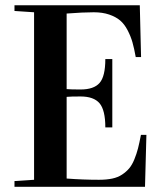

<svg xmlns="http://www.w3.org/2000/svg" viewBox="-20 -717 631 737"><path d="M235.8 -665V-375Q250.5 -373.5 289.1 -373.5Q340.3 -373.5 362.3 -398.7Q384.3 -423.8 384.3 -490.2H411.1V-228H384.3Q384.3 -294.4 362.1 -320.6Q339.8 -346.7 289.1 -346.7Q251.5 -346.7 235.8 -345.2V-31.7Q298.3 -26.9 359.9 -26.9Q388.7 -26.9 410.6 -31.5Q432.6 -36.1 448.7 -46.9Q464.8 -57.6 476.1 -71Q487.3 -84.5 495.8 -105.5Q504.4 -126.5 509.8 -147.5Q515.1 -168.5 521 -199.2H542L536.6 0H35.6V-22L110.8 -26.9V-669.9L35.6 -674.8V-696.8H516.6L521.5 -498H501Q495.1 -531.2 488.5 -554.4Q481.9 -577.6 469.7 -601.1Q457.5 -624.5 441.2 -638.4Q424.8 -652.3 399.2 -661.1Q373.5 -669.9 339.8 -669.9Q298.3 -669.9 235.8 -665Z"/></svg>

Font: VidalokaRegular
Style: Regular
Weight: 400
Designer: Cyreal (www.cyreal.org)
Foundry: Cyreal (www.cyreal.org)
Version: Version 1.000